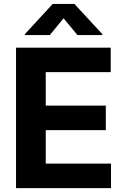

<svg xmlns="http://www.w3.org/2000/svg" viewBox="-20 -974 652 994"><path d="M554.7 0H63V-727.1H553.2V-600.6H216.8V-427.2H527.8V-300.3H216.8V-127H554.7ZM509.8 -792.5H380.9L309.1 -879.4L237.8 -792.5H108.9V-797.4L252.9 -953.6H365.2L509.8 -797.4Z"/></svg>

Font: My Font
Style: Bold
Weight: 500
Designer: Rasmus Andersson
Foundry: rsms
Version: Version 0.001